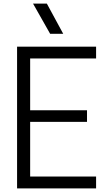

<svg xmlns="http://www.w3.org/2000/svg" viewBox="-20 -1037 589 1057"><path d="M328 -851ZM328 -851H256L162 -1017H238ZM509 0H74V-780H509V-715H146V-430H459V-366H146V-65H509Z"/></svg>

Font: Tanohe Sans
Style: Regular
Weight: 400
Designer: Village Type and Design LLC & Cristiano Sobral
Foundry: Cooper Hewitt Smithsonian Design Museum
Version: Version 1.00;September 29, 2021;FontCreator 13.0.0.2655 64-b